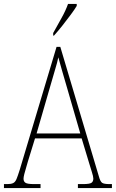

<svg xmlns="http://www.w3.org/2000/svg" viewBox="-23 -951 586 971"><path d="M-3 0V-20H15Q33 -20 43.5 -25Q54 -30 60.5 -45.5Q67 -61 77 -93L263 -714H282L477 -59Q484 -33 493.5 -26.5Q503 -20 531 -20H543V0H371V-20H396Q430 -20 439.5 -26.5Q449 -33 449 -48Q449 -58 441.5 -81.5Q434 -105 429 -122L390 -251H154L118 -134Q115 -122 109.5 -104.5Q104 -87 100 -71Q96 -55 96 -47Q96 -33 106 -26.5Q116 -20 150 -20H182V0ZM162 -276H383L319 -497Q304 -549 291.5 -591.5Q279 -634 272 -661Q267 -636 254 -593.5Q241 -551 230 -511ZM246 -784Q268 -824 288.5 -860.5Q309 -897 321 -931H365V-921Q355 -904 335 -877Q315 -850 292.5 -821.5Q270 -793 250 -771H246Z"/></svg>

Font: Noto Serif Tamil Condensed Thin
Style: Regular
Weight: 100
Width: 3
Designer: Indian Type Foundry, Tom Grace, and the Monotype Design Team
Foundry: Monotype Imaging Inc.
Version: Version 2.004; ttfautohint (v1.8.4.7-5d5b)